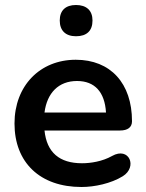

<svg xmlns="http://www.w3.org/2000/svg" viewBox="-20 -738 582 768"><path d="M284 -593C327 -593 350 -615 350 -656C350 -696 326 -718 284 -718C242 -718 219 -696 219 -656C219 -616 242 -593 284 -593ZM306 10C358 10 424 -4 471 -33C531 -70 497 -153 428 -114C389 -92 342 -85 308 -85C218 -85 167 -128 158 -216H460C491 -216 508 -229 508 -253C508 -405 422 -499 283 -499C140 -499 38 -395 38 -244C38 -88 140 10 306 10ZM288 -414C359 -414 399 -370 404 -288H158C168 -366 214 -414 288 -414Z"/></svg>

Font: Nunito
Style: Bold
Weight: 700
Designer: Vernon Adams
Foundry: Vernon Adams
Version: Version 3.602